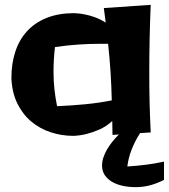

<svg xmlns="http://www.w3.org/2000/svg" viewBox="-20 -539 695 790"><path d="M654.8 201.2Q628.4 214.8 599.4 222.9Q570.3 231 538.1 231Q510.3 231 485.1 225.6Q460 220.2 441.2 209.2Q422.4 198.2 411.1 181.6Q399.9 165 399.9 142.1Q399.9 125.5 405.5 108.6Q411.1 91.8 420.7 75.4Q430.2 59.1 442.6 43.7Q455.1 28.3 469.2 14.2L442.9 16.1Q442.9 2 442.4 -12.5Q441.9 -26.9 441.9 -41Q416 -17.6 387.9 -5.6Q359.9 6.3 336.4 12.2Q309.1 19 282.2 20Q233.4 20 188.2 5.1Q143.1 -9.8 107.9 -39.6Q72.8 -69.3 51 -114Q29.3 -158.7 26.9 -217.8Q26.9 -277.3 43 -326.4Q59.1 -375.5 91.3 -410.6Q123.5 -445.8 171.4 -465.1Q219.2 -484.4 282.2 -484.9Q284.2 -484.9 297.1 -484.1Q310.1 -483.4 329.1 -479.7Q348.1 -476.1 370.6 -468Q393.1 -460 415 -445.8L407.2 -505.9L600.1 -519Q594.2 -378.9 594.2 -240.2Q594.2 -206.5 594.5 -176.5Q594.7 -146.5 595.5 -116.9Q596.2 -87.4 597.4 -57.4Q598.6 -27.3 600.1 5.9L556.2 8.8Q535.6 41 522 75.4Q508.3 109.9 503.9 146Q542.5 143.6 579.8 138.9Q617.2 134.3 654.8 126ZM214.8 -102.1Q272.9 -104.5 329.1 -109.9Q385.3 -115.2 439.9 -126Q438.5 -186.5 434.8 -243.2Q431.2 -299.8 424.8 -358.9H397Q349.6 -358.9 302 -355.7Q254.4 -352.5 206.1 -345.2Q200.2 -293.9 200.2 -242.2Q200.2 -222.7 201.2 -205.8Q202.1 -189 203.9 -172.4Q205.6 -155.8 208.3 -138.7Q210.9 -121.6 214.8 -102.1Z"/></svg>

Font: Galindo
Style: Regular
Weight: 400
Version: Version 1.000